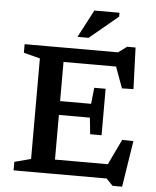

<svg xmlns="http://www.w3.org/2000/svg" viewBox="-62 -968 858 1058"><g transform="rotate(5 367.0 -439.0)"><path d="M516 -492V-363.5V-235H453L443.5 -326H201V-402.5H443.5L453 -492ZM669 -503.5 605.5 -502 547.5 -660.5 590.5 -619H201V-698H566.5L614 -733H660.5ZM544.5 -37.5 631.5 -219.5 693.5 -218 653.5 37.5H600.5L565 0H201V-79H581.5ZM50 0V-47L140.5 -71V-627L50 -650.5V-698H272V0ZM336.5 -763.5 416.5 -916H555.5V-894.5L398 -763.5Z"/></g></svg>

Font: Newsreader 9pt Medium
Style: Regular
Weight: 500
Designer: Hugues Gentile
Foundry: Production Type
Version: Version 1.003